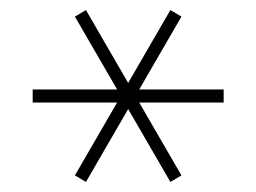

<svg xmlns="http://www.w3.org/2000/svg" viewBox="-20 -779 510 382"><path d="M425 -575H257L341 -430L319 -417L235 -562L151 -417L129 -430L213 -575H45V-601H213L129 -746L151 -759L235 -614L319 -759L341 -746L257 -601H425Z"/></svg>

Font: KoHo ExtraLight
Style: Regular
Weight: 275
Version: Version 1.000; ttfautohint (v1.6)